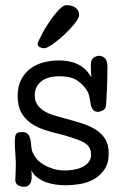

<svg xmlns="http://www.w3.org/2000/svg" viewBox="-20 -690 475 740"><path d="M285 -632Q285 -621 268 -599.5Q251 -578 228.5 -557Q206 -536 183.5 -520Q161 -504 150 -504Q142 -504 133.5 -508Q125 -512 125 -522Q125 -524 130.5 -536Q136 -548 145 -564.5Q154 -581 166 -599.5Q178 -618 190.5 -633.5Q203 -649 214.5 -659.5Q226 -670 236 -670Q259 -670 272 -659.5Q285 -649 285 -632ZM101 -33Q102 -25 102 -18Q102 -11 102 -5Q102 10 94.5 20Q87 30 72 30Q68 30 62.5 29Q57 28 51.5 25Q46 22 42.5 17Q39 12 39 4Q39 -1 40 -20.5Q41 -40 41 -54Q41 -74 39 -99Q37 -124 37 -146Q37 -162 41 -171.5Q45 -181 64 -181Q84 -181 90.5 -170Q97 -159 99 -141Q101 -127 101.5 -118.5Q102 -110 107 -100Q112 -89 122 -77Q132 -65 148 -55.5Q164 -46 184.5 -39.5Q205 -33 231 -33Q247 -33 264.5 -36Q282 -39 297 -46Q312 -53 321.5 -65Q331 -77 331 -95Q331 -129 296.5 -144.5Q262 -160 203 -175Q177 -181 150 -190Q123 -199 100 -214.5Q77 -230 62.5 -255.5Q48 -281 48 -320Q48 -357 61.5 -383Q75 -409 97 -425.5Q119 -442 147.5 -449.5Q176 -457 206 -457Q235 -457 256.5 -451Q278 -445 293 -435Q308 -425 317 -413.5Q326 -402 332 -392Q331 -405 330.5 -419Q330 -433 330 -438Q330 -461 341.5 -468Q353 -475 362 -475Q373 -475 383.5 -466.5Q394 -458 394 -432Q394 -411 393.5 -387.5Q393 -364 392 -343.5Q391 -323 390 -307Q389 -291 389 -285Q388 -271 377 -265Q366 -259 357 -259Q344 -259 338 -268Q332 -277 330 -284Q330 -285 329 -291.5Q328 -298 326.5 -306.5Q325 -315 323 -323Q321 -331 318 -336Q306 -359 281 -377.5Q256 -396 209 -396Q162 -396 138 -375.5Q114 -355 114 -322Q114 -302 123 -288Q132 -274 147 -264Q162 -254 182 -247.5Q202 -241 225 -235Q262 -225 294 -215Q326 -205 349 -190.5Q372 -176 385.5 -154Q399 -132 399 -99Q399 -60 382 -36Q365 -12 340.5 1.5Q316 15 287 19.5Q258 24 234 24Q216 24 196 21.5Q176 19 158 12.5Q140 6 125 -5Q110 -16 101 -33Z"/></svg>

Font: Life Savers
Style: Bold
Weight: 700
Designer: Pablo Impallari, Rodrigo Fuenzalida, Brenda Gallo
Foundry: Pablo Impallari, Rodrigo Fuenzalida, Brenda Gallo
Version: Version 3.001; ttfautohint (v0.95) -l 8 -r 50 -G 200 -x 14 -